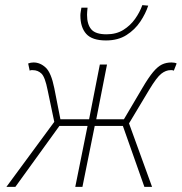

<svg xmlns="http://www.w3.org/2000/svg" viewBox="-20 -730 710 750"><path d="M5 0 192 -254 166 -378Q156 -429 142 -442.5Q128 -456 108 -456Q104 -456 102 -456Q100 -456 96 -454L90 -482Q100 -486 111 -486Q137 -486 158.5 -466Q180 -446 192 -386L216 -264H328L370 -478H398L356 -264H464L536 -386Q560 -427 578 -448.5Q596 -470 612.5 -478Q629 -486 650 -486Q656 -486 661.5 -485Q667 -484 670 -482L659 -454Q654 -456 651.5 -456Q649 -456 646 -456Q628 -456 610 -442Q592 -428 562 -378L484 -248L574 0H544L460 -238H350L302 0H274L322 -238H212L40 0ZM394 -572Q340 -572 317 -597.5Q294 -623 294 -670Q294 -676 295.5 -685Q297 -694 298 -700H322Q321 -690 320.5 -683.5Q320 -677 320 -672Q320 -635 336.5 -615.5Q353 -596 396 -596Q434 -596 461.5 -613Q489 -630 507.5 -656Q526 -682 536 -710L559 -708Q549 -677 528 -645.5Q507 -614 474 -593Q441 -572 394 -572Z"/></svg>

Font: Source Sans 3
Style: Italic
Weight: 200
Italic angle: -11°
Designer: Paul D. Hunt
Foundry: Adobe
Version: Version 3.046;hotconv 1.0.118;makeotfexe 2.5.65603